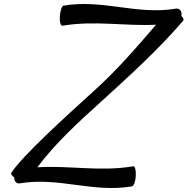

<svg xmlns="http://www.w3.org/2000/svg" viewBox="-20 -878 934 956"><path d="M78 35C273 2 441 83 637 50C646 49 655 25 656 -3C658 -30 652 -52 643 -50C479 -22 327 -55 166 -45C256 -166 374 -273 489 -377C629 -504 775 -638 892 -775C897 -780 892 -789 883 -799C883 -801 883 -803 884 -805C885 -824 873 -838 856 -835C661 -802 493 -883 297 -850C288 -849 280 -825 278 -797C276 -770 282 -748 291 -750C452 -777 600 -747 757 -755C657 -638 554 -520 445 -423C302 -293 90 -101 36 -17C33 -12 39 -3 51 5C50 24 62 38 78 35Z"/></svg>

Font: Nupuram Medium Oblique
Style: Regular
Weight: 500
Designer: Santhosh Thottingal (santhosh.thottingal@gmail.com)
Foundry: SMC
Version: Version 1.000